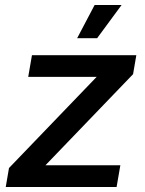

<svg xmlns="http://www.w3.org/2000/svg" viewBox="-20 -749 582 769"><path d="M3 0 16 -76 367 -441H93L108 -528H526L513 -452L162 -87H462L447 0ZM289 -596 359 -729H467L369 -596Z"/></svg>

Font: Hubot Sans Medium
Style: Italic
Weight: 500
Italic angle: -10°
Designer: Deni Anggara
Foundry: GitHub
Version: Version 1.001; ttfautohint (v1.8.4.7-5d5b);gftools[0.9.31]